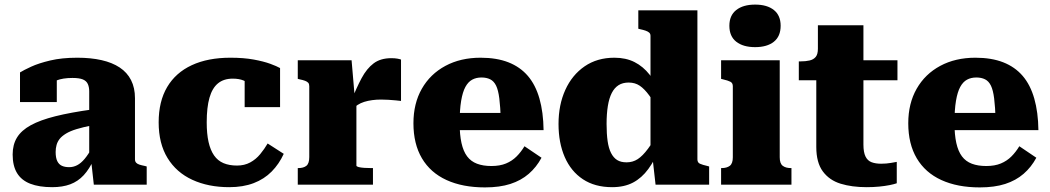

<svg xmlns="http://www.w3.org/2000/svg" viewBox="-20 -803 4566 835"><path d="M381 -327V-258Q341 -250 313 -241.5Q285 -233 267 -222Q249 -211 239.5 -199Q230 -187 226 -172.5Q222 -158 222 -142Q222 -117 229 -102.5Q236 -88 249 -82Q262 -76 281 -76Q299 -76 315.5 -84.5Q332 -93 348 -112Q364 -131 381 -162L389 -112Q369 -68 344 -41Q319 -14 285.5 -1.5Q252 11 207 11Q150 11 111.5 -4Q73 -19 54 -50.5Q35 -82 35 -131Q35 -174 54 -205Q73 -236 114 -258.5Q155 -281 221 -297.5Q287 -314 381 -327ZM388 0 376 -108 368 -105V-406Q368 -424 362 -437.5Q356 -451 340.5 -457.5Q325 -464 295 -464Q253 -464 225.5 -453Q198 -442 188 -428Q178 -433 176.5 -441Q175 -449 180 -457Q185 -465 197 -470.5Q209 -476 227 -476V-359H67V-488Q83 -498 115.5 -513Q148 -528 198.5 -540Q249 -552 316 -552Q375 -552 421.5 -541.5Q468 -531 500.5 -509.5Q533 -488 550 -454.5Q567 -421 567 -376V-110Q567 -101 572 -95.5Q577 -90 586.5 -87Q596 -84 611 -81L618 -79V0Z M1011 -83Q1043 -83 1068 -96.5Q1093 -110 1111.5 -132.5Q1130 -155 1144 -179L1214 -134Q1194 -90 1161.5 -57Q1129 -24 1083 -6.5Q1037 11 977 11Q886 11 816.5 -21Q747 -53 708.5 -116Q670 -179 670 -271Q670 -362 707 -424.5Q744 -487 814 -519.5Q884 -552 982 -552Q1040 -552 1083.5 -544Q1127 -536 1155.5 -525.5Q1184 -515 1198 -507V-337H1044V-491Q1058 -491 1065.5 -483Q1073 -475 1076 -464.5Q1079 -454 1077.5 -444Q1076 -434 1073 -431Q1058 -445 1039 -453Q1020 -461 992 -461Q953 -461 928 -440.5Q903 -420 891 -378Q879 -336 879 -271Q879 -221 887 -185.5Q895 -150 911 -127Q927 -104 952 -93.5Q977 -83 1011 -83Z M1724 -544V-364Q1716 -365 1701 -366.5Q1686 -368 1669 -369Q1652 -370 1637 -370Q1617 -370 1598.5 -367.5Q1580 -365 1564 -360Q1548 -355 1535 -346.5Q1522 -338 1510 -325L1506 -360Q1530 -421 1552.5 -463Q1575 -505 1605 -527.5Q1635 -550 1682 -550Q1697 -550 1708 -548Q1719 -546 1724 -544ZM1275 0V-72H1277Q1300 -72 1312.5 -82Q1325 -92 1325 -120V-428Q1325 -438 1320.5 -443Q1316 -448 1307 -451.5Q1298 -455 1283 -458L1275 -460V-541H1509L1523 -378L1530 -380V-83Q1530 -79 1539.5 -76.5Q1549 -74 1564 -73Q1579 -72 1595 -72H1602V0Z M1979 -268Q1979 -217 1987 -181Q1995 -145 2011.5 -123Q2028 -101 2054.5 -91Q2081 -81 2117 -81Q2154 -81 2180.5 -92Q2207 -103 2226.5 -122.5Q2246 -142 2261 -167L2335 -117Q2313 -76 2279.5 -47Q2246 -18 2199.5 -3Q2153 12 2089 12Q1992 12 1922 -20Q1852 -52 1815 -114.5Q1778 -177 1778 -267Q1778 -353 1814.5 -417Q1851 -481 1917 -516.5Q1983 -552 2070 -552Q2140 -552 2191 -532Q2242 -512 2275.5 -473Q2309 -434 2326 -374.5Q2343 -315 2344 -237H1931V-312H2177L2158 -282Q2156 -339 2151.5 -375Q2147 -411 2137.5 -430.5Q2128 -450 2112 -458Q2096 -466 2074 -466Q2051 -466 2033.5 -456.5Q2016 -447 2004 -425Q1992 -403 1985.5 -364.5Q1979 -326 1979 -268Z M3013 -110Q3013 -96 3024 -91Q3035 -86 3057 -81L3064 -79V0H2831L2817 -124L2809 -112V-647Q2809 -656 2803.5 -661Q2798 -666 2788 -669.5Q2778 -673 2764 -676L2756 -678V-758H3013ZM2652 -552Q2702 -552 2739.5 -533Q2777 -514 2805 -478.5Q2833 -443 2851 -392V-318Q2824 -360 2803.5 -388Q2783 -416 2762.5 -430Q2742 -444 2714 -444Q2688 -444 2670 -432.5Q2652 -421 2640.5 -398.5Q2629 -376 2623.5 -342Q2618 -308 2618 -264Q2618 -221 2622.5 -189.5Q2627 -158 2637.5 -137.5Q2648 -117 2664 -107Q2680 -97 2705 -97Q2732 -97 2753.5 -111Q2775 -125 2798 -156Q2821 -187 2851 -239V-162Q2828 -107 2799.5 -68Q2771 -29 2733 -9Q2695 11 2642 11Q2567 11 2515 -23.5Q2463 -58 2436 -120Q2409 -182 2409 -264Q2409 -347 2438.5 -412Q2468 -477 2522.5 -514.5Q2577 -552 2652 -552Z M3264 -598Q3212 -598 3182 -621.5Q3152 -645 3152 -691Q3152 -736 3182 -759.5Q3212 -783 3264 -783Q3316 -783 3345.5 -759.5Q3375 -736 3375 -691Q3375 -645 3345.5 -621.5Q3316 -598 3264 -598ZM3371 -541V-119Q3371 -92 3384 -82Q3397 -72 3420 -72H3422V0H3116V-72H3118Q3141 -72 3154 -82Q3167 -92 3167 -119V-428Q3167 -442 3156.5 -447.5Q3146 -453 3124 -458L3116 -460V-541Z M3454 -454V-536H3461Q3484 -536 3501 -540Q3518 -544 3527.5 -555.5Q3537 -567 3537 -591L3654 -541H3883V-454ZM3735 -174Q3735 -141 3744 -122.5Q3753 -104 3770.5 -97.5Q3788 -91 3812 -91Q3835 -91 3854.5 -94.5Q3874 -98 3880 -99V-6Q3869 -2 3849 2Q3829 6 3803.5 8.5Q3778 11 3749 11Q3685 11 3636 -4Q3587 -19 3558.5 -57.5Q3530 -96 3530 -164V-522L3537 -530V-693H3735Z M4131 -268Q4131 -217 4139 -181Q4147 -145 4163.5 -123Q4180 -101 4206.5 -91Q4233 -81 4269 -81Q4306 -81 4332.5 -92Q4359 -103 4378.5 -122.5Q4398 -142 4413 -167L4487 -117Q4465 -76 4431.5 -47Q4398 -18 4351.5 -3Q4305 12 4241 12Q4144 12 4074 -20Q4004 -52 3967 -114.5Q3930 -177 3930 -267Q3930 -353 3966.5 -417Q4003 -481 4069 -516.5Q4135 -552 4222 -552Q4292 -552 4343 -532Q4394 -512 4427.5 -473Q4461 -434 4478 -374.5Q4495 -315 4496 -237H4083V-312H4329L4310 -282Q4308 -339 4303.5 -375Q4299 -411 4289.5 -430.5Q4280 -450 4264 -458Q4248 -466 4226 -466Q4203 -466 4185.5 -456.5Q4168 -447 4156 -425Q4144 -403 4137.5 -364.5Q4131 -326 4131 -268Z"/></svg>

Font: Roboto Serif 20pt ExtraBold
Style: Regular
Weight: 800
Version: Version 1.008